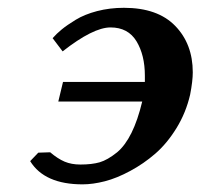

<svg xmlns="http://www.w3.org/2000/svg" viewBox="-20 -465 519 497"><path d="M79.1 -69.8 109.9 -70.8Q129.4 -54.2 147.2 -46.6Q165 -39.1 188 -39.1Q217.8 -39.1 238 -44.9Q258.3 -50.8 283.2 -70.8Q325.2 -106 348.1 -202.1H130.9L143.1 -252.9H355V-269Q355 -322.3 333.3 -358.2Q311.5 -394 266.1 -394Q221.2 -394 142.1 -332L116.2 -366.2Q126.5 -377.9 139.9 -388.9Q153.3 -399.9 176 -413.8Q198.7 -427.7 231.4 -436.3Q264.2 -444.8 300.8 -444.8Q388.2 -444.8 433.6 -397.9Q479 -351.1 479 -277.8Q479 -255.4 472.2 -220.2Q461.4 -173.3 436.8 -133.3Q412.1 -93.3 381.8 -67.1Q351.6 -41 317.1 -22.5Q282.7 -3.9 251.5 4.2Q220.2 12.2 193.8 12.2Q95.2 12.2 58.1 -47.9Z"/></svg>

Font: Linux Libertine G
Style: Semibold Italic
Weight: 600
Italic angle: -11.5°
Designer: Philipp H. Poll
Foundry: Philipp H. Poll
Version: Version 5.1.1